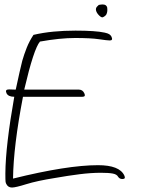

<svg xmlns="http://www.w3.org/2000/svg" viewBox="-20 -802 649 859"><path d="M33.5 37Q15.5 37 7.6 20Q3.8 12 4.2 -1.5Q4.5 -15 4 -26Q4.5 -89 14.6 -175Q24.7 -261 43.8 -369Q16.8 -369 9.1 -385Q1.2 -402 20.2 -402L50.4 -401Q60.6 -448 67.7 -480Q74.8 -512 79.6 -530Q87.9 -559 99.6 -588.5Q111.3 -618 129.8 -646Q172.5 -656 219.5 -660.5Q266.5 -665 317.5 -665Q407.5 -665 448.5 -656Q462.2 -653 468.6 -649Q475.1 -645 478.7 -638Q486.6 -621 471.6 -621Q459.6 -621 422.8 -626.5Q386.1 -632 316.1 -632Q282.1 -632 243 -628Q203.9 -624 158.8 -616Q131.2 -584 88.4 -401H333.4Q349.4 -401 357.1 -385Q364.8 -369 348.8 -369H82.8Q40.1 -147 38.3 -3Q280.5 -63 418.5 -63Q514.5 -63 536.1 -17Q543.8 -1 527.8 -1Q514.8 -1 508.5 -11Q502.9 -22 484.6 -25.5Q466.3 -29 431.3 -29Q387.3 -29 335.8 -22.5Q284.3 -16 227.6 -6Q145.6 7 97.6 22Q49.5 37 33.5 37ZM440.7 -725Q434.4 -722 423.3 -733Q412.3 -744 409.7 -755Q407.4 -765 413.8 -772Q420.2 -779 422 -780Q426.7 -781 431.1 -781.5Q435.5 -782 439.5 -782Q456.5 -782 459.7 -768Q460.4 -765 460.3 -757Q460.4 -748 456.8 -739.5Q453.3 -731 440.7 -725Z"/></svg>

Font: Oooh Baby
Style: Normal
Weight: 400
Designer: Robert E. Leuschke
Foundry: Robert E. Leuschke
Version: Version 1.011; ttfautohint (v1.8.3)